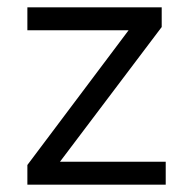

<svg xmlns="http://www.w3.org/2000/svg" viewBox="-20 -506 503 526"><path d="M55 0V-54L348 -444V-423H55V-486H423V-432L127 -40V-63H434V0Z"/></svg>

Font: NunitoSans1
Style: Book
Weight: 400
Designer: Vernon Adams
Foundry: Vernon Adams
Version: Version 3.101;gftools[0.9.27]